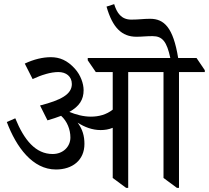

<svg xmlns="http://www.w3.org/2000/svg" viewBox="-20 -904 1012 930"><path d="M251 -83C331 -83 389 -128 389 -207C389 -245 380 -278 356 -310C390 -288 428 -274 467 -274C488 -274 507 -277 526 -285V-42L591 6H601V-555H772V-42L837 6H847V-555H972V-564L932 -623H843C819 -771 775 -813 707 -813C674 -813 654 -809 616 -809C567 -809 546 -842 533 -884L496 -872C525 -770 570 -726 641 -726C667 -726 688 -729 719 -729C767 -729 788 -702 805 -623H405V-612L444 -555H526V-373C496 -349 459 -339 420 -339C384 -339 347 -349 316 -362C364 -389 385 -421 385 -467C385 -500 370 -541 343 -571C306 -612 269 -627 226 -627C188 -627 144 -617 100 -596L138 -521C181 -541 225 -555 263 -555C300 -555 328 -534 328 -497C328 -447 275 -419 174 -393L210 -321C235 -328 257 -336 276 -343C305 -317 321 -277 321 -238C321 -194 286 -158 235 -158C153 -158 97 -225 54 -331L13 -313C59 -191 138 -83 251 -83Z"/></svg>

Font: Noto Serif Devanagari
Style: Regular
Weight: 400
Designer: Universal Thirst, Indian Type Foundry and the Monotype Design Team
Foundry: Monotype Imaging Inc.
Version: Version 2.004